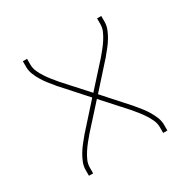

<svg xmlns="http://www.w3.org/2000/svg" viewBox="-124 -637 748 755"><g transform="rotate(-30 250.0 -260.0)"><path d="M72 0V-26Q72 -43 78.5 -59.5Q85 -76 94 -91Q103 -106 114 -120Q125 -134 136 -147Q137 -149 138.5 -150.5Q140 -152 142 -154L237 -260L142 -366Q140 -368 138.5 -369.5Q137 -371 136 -373Q125 -386 114 -400Q103 -414 94 -429Q85 -444 78.5 -460.5Q72 -477 72 -494V-520H91V-494Q91 -477 98 -461.5Q105 -446 114.5 -431.5Q124 -417 134.5 -404Q145 -391 156 -378L250 -274L344 -378Q355 -391 365.5 -404Q376 -417 385.5 -431.5Q395 -446 402 -461.5Q409 -477 409 -494V-520H428V-494Q428 -477 421.5 -460.5Q415 -444 406 -429Q397 -414 386 -400Q375 -386 364 -373Q363 -371 361.5 -369.5Q360 -368 358 -366L263 -260L358 -154Q360 -152 361.5 -150.5Q363 -149 364 -147Q375 -134 386 -120Q397 -106 406 -91Q415 -76 421.5 -59.5Q428 -43 428 -26V0H409V-26Q409 -43 402 -58.5Q395 -74 385.5 -88.5Q376 -103 365.5 -116Q355 -129 344 -142L250 -246L156 -142Q145 -129 134.5 -116Q124 -103 114.5 -88.5Q105 -74 98 -58.5Q91 -43 91 -26V0Z"/></g></svg>

Font: Iosevka Term Curly Thin
Style: Regular
Weight: 100
Designer: Belleve Invis
Foundry: Belleve Invis
Version: Version 32.3.0